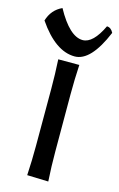

<svg xmlns="http://www.w3.org/2000/svg" viewBox="-203 -1007 666 1071"><g transform="rotate(15 130.5 -471.5)"><path d="M191.9 5.9 69.3 2Q74.2 -83 74.2 -168V-497.1Q74.2 -582 69.3 -667H190.9Q186 -581.5 186 -495.6L186.5 -165.5Q186.5 -80.1 191.9 5.9ZM152.8 -706.1Q41.5 -706.1 -61 -856.4Q-41 -922.4 18.1 -949.2Q96.7 -805.7 172.4 -805.7Q232.4 -805.7 284.2 -915Q307.6 -915 321.8 -887.2Q246.1 -706.1 152.8 -706.1Z"/></g></svg>

Font: Balgruf
Style: Regular
Weight: 500
Designer: Paul James MIller
Foundry: High-Logic / Made with FontCreator
Version: Version 1.201;March 28, 2021;FontCreator 13.0.0.2683 64-bit